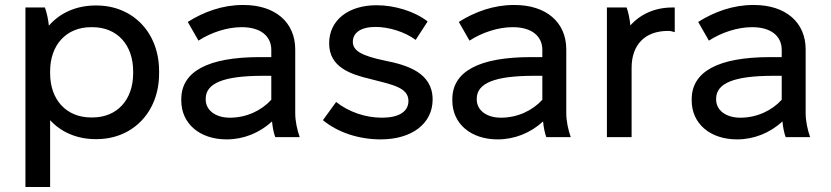

<svg xmlns="http://www.w3.org/2000/svg" viewBox="-20 -550 3332 770"><path d="M82 200H181V-68C225 -20 289 8 363 8H367C512 8 618 -100 618 -255V-265C618 -420 512 -528 367 -528H363C286 -528 220 -498 176 -447C174 -470 167 -502 160 -520H82ZM345 -79C247 -79 181 -149 181 -256V-264C181 -371 247 -441 345 -441H351C449 -441 514 -371 514 -264V-256C514 -149 449 -79 351 -79Z M889 9C957 9 1021 -17 1071 -63C1073 -40 1078 -15 1084 0H1182C1172 -28 1164 -64 1164 -96V-352C1164 -461 1083 -530 957 -530H953C873 -530 798 -503 733 -462L776 -387C826 -420 892 -441 948 -441H950C1024 -441 1068 -406 1068 -350V-321H1023C813 -321 707 -263 707 -152V-147C707 -54 781 9 889 9ZM902 -78C844 -78 805 -108 805 -151V-154C805 -216 876 -246 1035 -246H1068V-150C1029 -107 969 -78 902 -78Z M1507 9C1630 9 1715 -53 1715 -151C1715 -258 1614 -289 1523 -307C1432 -326 1395 -346 1395 -382C1395 -418 1426 -442 1486 -442C1540 -442 1604 -422 1647 -390L1695 -464C1642 -505 1563 -529 1490 -529C1378 -529 1300 -470 1300 -376C1300 -281 1385 -252 1466 -233C1555 -210 1618 -199 1618 -145C1618 -102 1579 -78 1512 -78C1447 -78 1380 -100 1328 -141L1275 -68C1336 -18 1420 9 1507 9Z M1976 9C2044 9 2108 -17 2158 -63C2160 -40 2165 -15 2171 0H2269C2259 -28 2251 -64 2251 -96V-352C2251 -461 2170 -530 2044 -530H2040C1960 -530 1885 -503 1820 -462L1863 -387C1913 -420 1979 -441 2035 -441H2037C2111 -441 2155 -406 2155 -350V-321H2110C1900 -321 1794 -263 1794 -152V-147C1794 -54 1868 9 1976 9ZM1989 -78C1931 -78 1892 -108 1892 -151V-154C1892 -216 1963 -246 2122 -246H2155V-150C2116 -107 2056 -78 1989 -78Z M2414 0H2513V-278C2513 -370 2566 -426 2659 -426C2669 -426 2678 -424 2686 -421V-520H2677C2606 -520 2548 -493 2508 -448C2506 -472 2500 -501 2493 -520H2414Z M2936 9C3004 9 3068 -17 3118 -63C3120 -40 3125 -15 3131 0H3229C3219 -28 3211 -64 3211 -96V-352C3211 -461 3130 -530 3004 -530H3000C2920 -530 2845 -503 2780 -462L2823 -387C2873 -420 2939 -441 2995 -441H2997C3071 -441 3115 -406 3115 -350V-321H3070C2860 -321 2754 -263 2754 -152V-147C2754 -54 2828 9 2936 9ZM2949 -78C2891 -78 2852 -108 2852 -151V-154C2852 -216 2923 -246 3082 -246H3115V-150C3076 -107 3016 -78 2949 -78Z"/></svg>

Font: Fixel Display Medium
Style: Regular
Weight: 500
Designer: AlfaBravo + MacPaw
Foundry: Kyrylo Tkachov, Marchela Mozhyna, Serhii Makarenko, Maria Weinstein, Zakhar Kryvoshyya
Version: Version 1.211